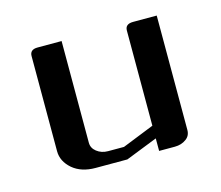

<svg xmlns="http://www.w3.org/2000/svg" viewBox="-58 -384 524 456"><g transform="rotate(-15 204.0 -156.0)"><path d="M47.9 -62V-295.9Q47.9 -312 66.9 -312H126V-62Q126 -48.8 137.2 -40Q148.9 -30.8 165 -30.8H204.1L282.2 -62V-295.9Q282.2 -312 301.8 -312H359.9V-30.8Q359.9 -16.6 349.1 -8.8Q337.4 0 320.8 0H282.2V-30.8L204.1 0H126Q91.3 0 69.8 -18.1Q47.9 -37.1 47.9 -62Z"/></g></svg>

Font: Hhenum
Style: Regular
Weight: 400
Designer: T. Christopher White
Version: Version 1.0